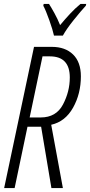

<svg xmlns="http://www.w3.org/2000/svg" viewBox="-20 -951 456 971"><path d="M298 -771Q316 -804 352.5 -849.5Q389 -895 414 -922L416 -931H387Q360 -909 334 -881Q308 -853 284 -824Q271 -856 255.5 -884Q240 -912 228 -931H201L199 -922Q212 -898 229.5 -848.5Q247 -799 253 -771ZM195 -666H232Q333 -666 333 -559Q333 -488 298.5 -422.5Q264 -357 186 -357H130ZM54 0 119 -310H188L240 0H298L239 -320Q310 -336 349.5 -406.5Q389 -477 389 -565Q389 -637 349.5 -675.5Q310 -714 242 -714H152L1 0Z"/></svg>

Font: Noto Sans Display Condensed Light
Style: Italic
Weight: 300
Width: 3
Designer: Monotype Design team
Foundry: Monotype Imaging Inc.
Version: 1.000